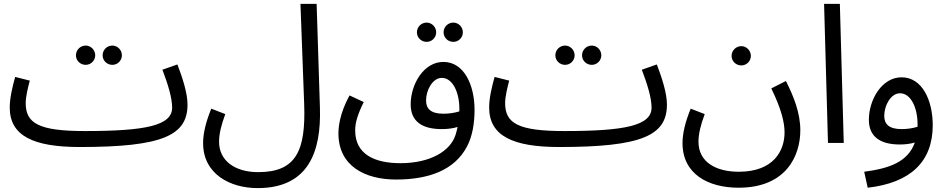

<svg xmlns="http://www.w3.org/2000/svg" viewBox="-20 -734 4865 986"><path d="M557 -401C584 -401 606 -423 606 -450C606 -477 584 -500 557 -500C529 -500 507 -477 507 -450C507 -423 529 -401 557 -401ZM420 -401C447 -401 469 -423 469 -450C469 -477 447 -500 420 -500C392 -500 370 -477 370 -450C370 -423 392 -401 420 -401ZM390 21C816 21 943 -39 943 -197C943 -257 916 -338 891 -403L814 -376C843 -300 864 -231 864 -181C864 -89 727 -61 416 -61C178 -61 112 -101 112 -205C112 -239 125 -290 133 -320L58 -339C44 -289 30 -231 30 -182C30 -36 152 21 390 21Z M1023 1C1023 160 1162 232 1303 232C1565 232 1630 44 1623 -180L1606 -714H1523L1542 -201C1551 40 1501 150 1306 150C1186 150 1105 91 1105 -6C1105 -46 1116 -92 1137 -148L1065 -176C1036 -105 1023 -47 1023 1Z M2308 -519C2335 -519 2357 -541 2357 -568C2357 -595 2335 -618 2308 -618C2280 -618 2258 -595 2258 -568C2258 -541 2280 -519 2308 -519ZM2171 -519C2198 -519 2220 -541 2220 -568C2220 -595 2198 -618 2171 -618C2143 -618 2121 -595 2121 -568C2121 -541 2143 -519 2171 -519ZM2014 188C2178 188 2314 142 2379 17C2407 -37 2417 -104 2417 -170C2417 -296 2364 -416 2257 -416C2155 -416 2089 -300 2089 -198C2089 -112 2146 -71 2248 -71C2276 -71 2305 -74 2330 -82C2327 -68 2323 -53 2319 -40C2292 42 2190 104 2036 104C1908 104 1804 61 1804 -64C1804 -105 1817 -147 1848 -210L1775 -244C1723 -149 1718 -79 1718 -49C1718 119 1855 188 2014 188ZM2168 -218C2168 -272 2202 -334 2249 -334C2305 -334 2339 -259 2339 -176C2339 -171 2339 -166 2339 -162C2314 -154 2284 -150 2257 -150C2192 -150 2168 -176 2168 -218Z M3019 -401C3046 -401 3068 -423 3068 -450C3068 -477 3046 -500 3019 -500C2991 -500 2969 -477 2969 -450C2969 -423 2991 -401 3019 -401ZM2882 -401C2909 -401 2931 -423 2931 -450C2931 -477 2909 -500 2882 -500C2854 -500 2832 -477 2832 -450C2832 -423 2854 -401 2882 -401ZM2852 21C3278 21 3405 -39 3405 -197C3405 -257 3378 -338 3353 -403L3276 -376C3305 -300 3326 -231 3326 -181C3326 -89 3189 -61 2878 -61C2640 -61 2574 -101 2574 -205C2574 -239 2587 -290 2595 -320L2520 -339C2506 -289 2492 -231 2492 -182C2492 -36 2614 21 2852 21Z M3787 -398C3814 -398 3836 -420 3836 -447C3836 -474 3814 -497 3787 -497C3759 -497 3737 -474 3737 -447C3737 -420 3759 -398 3787 -398ZM3485 1C3485 160 3617 230 3773 230C4019 230 4090 64 4090 -65C4090 -155 4055 -241 4016 -318L3941 -280C3993 -173 4009 -105 4009 -54C4009 40 3953 148 3774 148C3656 148 3567 98 3567 -6C3567 -46 3578 -92 3599 -148L3527 -176C3498 -105 3485 -47 3485 1Z M4232 0H4313L4293 -714H4212Z M4436 230C4656 205 4770 96 4770 -91C4770 -217 4717 -337 4610 -337C4508 -337 4442 -221 4442 -119C4442 -33 4499 8 4601 8C4627 8 4654 5 4678 -2C4642 99 4545 131 4418 148ZM4521 -139C4521 -193 4555 -255 4602 -255C4658 -255 4692 -180 4692 -97C4692 -92 4692 -87 4692 -83C4667 -75 4637 -71 4610 -71C4545 -71 4521 -97 4521 -139Z"/></svg>

Font: Noto Sans Math
Style: Regular
Weight: 400
Designer: Monotype Design Team, Delve Withrington, Jeff Kellem
Foundry: Monotype Imaging Inc., Delve Fonts LLC
Version: Version 3.000